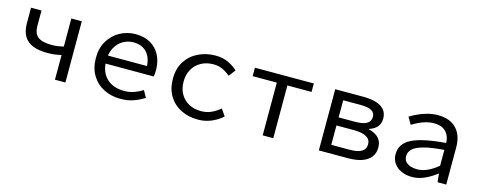

<svg xmlns="http://www.w3.org/2000/svg" viewBox="-29 -980 3658 1473"><g transform="rotate(15 1800.0 -243.0)"><path d="M408 0V-196Q388 -192 372.5 -189Q357 -186 339.5 -184.5Q322 -183 297 -183Q230 -183 183.5 -201Q137 -219 112.5 -259Q88 -299 88 -364V-486H171V-364Q171 -303 205 -277Q239 -251 314 -251Q340 -251 361 -254Q382 -257 408 -263V-486H491V0Z M930 12Q857 12 797.5 -18Q738 -48 703 -105.5Q668 -163 668 -244Q668 -323 703 -380Q738 -437 794.5 -467.5Q851 -498 916 -498Q986 -498 1035.5 -469.5Q1085 -441 1111.5 -389.5Q1138 -338 1138 -270Q1138 -256 1137 -243Q1136 -230 1134 -220H723V-284H1085L1064 -261Q1064 -347 1024.5 -390Q985 -433 918 -433Q873 -433 834.5 -411Q796 -389 773 -346.5Q750 -304 750 -244Q750 -181 775 -138.5Q800 -96 843 -75Q886 -54 940 -54Q984 -54 1019.5 -66.5Q1055 -79 1088 -100L1118 -46Q1082 -22 1035 -5Q988 12 930 12Z M1546 12Q1470 12 1410 -18Q1350 -48 1315 -105Q1280 -162 1280 -242Q1280 -324 1317 -381Q1354 -438 1416 -468Q1478 -498 1551 -498Q1610 -498 1654 -477Q1698 -456 1728 -427L1687 -374Q1657 -400 1624.5 -414.5Q1592 -429 1554 -429Q1498 -429 1455.5 -405.5Q1413 -382 1389 -340Q1365 -298 1365 -242Q1365 -186 1388.5 -144.5Q1412 -103 1454 -80Q1496 -57 1552 -57Q1597 -57 1634.5 -74.5Q1672 -92 1702 -118L1739 -64Q1698 -28 1649 -8Q1600 12 1546 12Z M2058 0V-419H1866V-486H2334V-419H2142V0Z M2504 0V-486H2729Q2785 -486 2827.5 -473.5Q2870 -461 2894 -434Q2918 -407 2918 -363Q2918 -322 2895 -296.5Q2872 -271 2833 -259V-256Q2862 -249 2886 -235Q2910 -221 2924.5 -197.5Q2939 -174 2939 -139Q2939 -91 2913 -60Q2887 -29 2841.5 -14.5Q2796 0 2737 0ZM2585 -284H2715Q2781 -284 2809.5 -302.5Q2838 -321 2838 -355Q2838 -389 2810 -404.5Q2782 -420 2721 -420H2585ZM2585 -66H2728Q2794 -66 2825.5 -85Q2857 -104 2857 -144Q2857 -181 2823 -200.5Q2789 -220 2723 -220H2585Z M3246 12Q3200 12 3162.5 -4.5Q3125 -21 3102.5 -51.5Q3080 -82 3080 -126Q3080 -208 3162.5 -250.5Q3245 -293 3433 -308Q3432 -341 3419 -368.5Q3406 -396 3378.5 -413Q3351 -430 3304 -430Q3272 -430 3242 -421.5Q3212 -413 3184 -399.5Q3156 -386 3134 -372L3101 -428Q3126 -444 3160.5 -460Q3195 -476 3235.5 -487Q3276 -498 3318 -498Q3384 -498 3428 -473Q3472 -448 3494 -403Q3516 -358 3516 -298V0H3447L3440 -66H3437Q3397 -34 3347 -11Q3297 12 3246 12ZM3268 -55Q3309 -55 3350 -73.5Q3391 -92 3433 -127V-253Q3329 -245 3270 -228.5Q3211 -212 3186.5 -188Q3162 -164 3162 -132Q3162 -104 3177 -87.5Q3192 -71 3216 -63Q3240 -55 3268 -55Z"/></g></svg>

Font: Source Code Variable
Style: Regular
Weight: 400
Monospace: yes
Designer: Paul D. Hunt, Teo Tuominen
Foundry: Adobe Systems Incorporated
Version: Version 1.010;hotconv 1.0.106;makeotfexe 2.5.65593